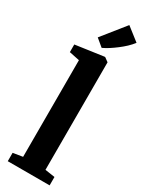

<svg xmlns="http://www.w3.org/2000/svg" viewBox="-269 -1093 867 1132"><g transform="rotate(30 165.0 -527.0)"><path d="M86.5 -67.5V-725.5L16.5 -740V-792L207 -819H211.5L239 -799V-67L306 -57V0H21V-57ZM166 -855.5 115.5 -897.5 240.5 -1053.5 329.5 -984Q314.5 -964 294.5 -945.2Q274.5 -926.5 252.5 -909.8Q230.5 -893 208.8 -879Q187 -865 166.5 -855.5Z"/></g></svg>

Font: Merriweather 36pt ExtraBold
Style: Regular
Weight: 800
Designer: Eben Sorkin
Foundry: Eben Sorkin
Version: Version 2.100